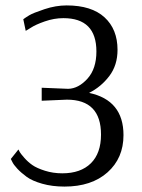

<svg xmlns="http://www.w3.org/2000/svg" viewBox="-20 -679 523 709"><path d="M75 -565 66 -608Q74 -614 88 -622.5Q102 -631 144 -645Q186 -659 226 -659Q318 -659 366 -615Q414 -571 414 -495Q414 -438 383.5 -398Q353 -358 309 -336Q436 -309 436 -180Q436 -95 377 -42.5Q318 10 218 10Q173 10 136 -0.5Q99 -11 78.5 -26Q58 -41 44 -56Q30 -71 25 -82L20 -92L48 -127Q50 -123 53 -117.5Q56 -112 69.5 -96.5Q83 -81 99.5 -69.5Q116 -58 146 -48.5Q176 -39 210 -39Q278 -39 315.5 -76Q353 -113 353 -182Q353 -311 227 -311L134 -307V-355L232 -351Q270 -352 303 -388.5Q336 -425 336 -489Q336 -612 214 -612Q180 -612 145.5 -600Q111 -588 93 -576Z"/></svg>

Font: Arsenal
Style: Regular
Weight: 400
Designer: Andrij Shevchenko
Foundry: Stairsfor.com
Version: Version 1.000